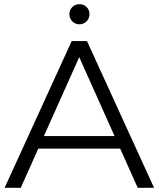

<svg xmlns="http://www.w3.org/2000/svg" viewBox="-20 -896 757 916"><path d="M2 0 322 -700H395L715 0H637L343 -657H373L79 0ZM128 -187 150 -247H557L579 -187ZM359 -780Q339 -780 325 -794Q311 -808 311 -828Q311 -849 325 -862.5Q339 -876 359 -876Q379 -876 393 -862.5Q407 -849 407 -828Q407 -808 393 -794Q379 -780 359 -780Z"/></svg>

Font: Montserrat Thin
Style: Regular
Weight: 400
Version: Version 9.000